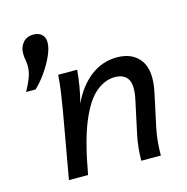

<svg xmlns="http://www.w3.org/2000/svg" viewBox="-106 -819 896 920"><g transform="rotate(-15 342.0 -359.0)"><path d="M35 -461Q53 -493 64 -522Q75 -551 75 -577Q75 -595 72 -610Q69 -625 69 -644Q69 -674 87.5 -696Q106 -718 140 -718Q165 -718 180.5 -704Q196 -690 196 -665Q196 -637 179.5 -600Q163 -563 137 -525.5Q111 -488 82 -461ZM124 0 182 -328Q190 -375 196 -417Q202 -459 205 -501H299Q296 -466 289.5 -424.5Q283 -383 271 -340Q310 -422 368 -465.5Q426 -509 497 -509Q576 -509 613.5 -456Q651 -403 628 -297L593 -134Q586 -100 583 -66.5Q580 -33 580 0H483Q483 -64 496 -126L531 -289Q546 -358 528 -389Q510 -420 463 -420Q414 -420 368.5 -382Q323 -344 285 -252Q247 -160 219 0Z"/></g></svg>

Font: Livvic Medium
Style: Italic
Weight: 500
Italic angle: -10°
Designer: Jacques Le Bailly, Baron von Fonthausen
Version: Version 1.001; ttfautohint (v1.8.2)